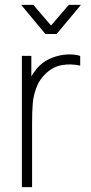

<svg xmlns="http://www.w3.org/2000/svg" viewBox="-20 -770 375 790"><path d="M70 -540H109V-411L96 -428Q104 -449 116.8 -468.2Q129.5 -487.5 143 -500Q164 -520.5 194.2 -532.2Q224.5 -544 255.2 -545.8Q286 -547.5 310 -540V-500Q271.5 -508.5 235.2 -502.2Q199 -496 169 -468Q142.5 -443.5 130 -410.2Q117.5 -377 114.8 -344.5Q112 -312 112 -266V0H70ZM117 -750 190 -665 263 -750H313L213 -630H167L67 -750Z"/></svg>

Font: Tap Sans
Style: Regular
Weight: 400
Designer: Tap Payments
Foundry: Tap Payments
Version: Version 1.001;Glyphs 3.1.2 (3151)